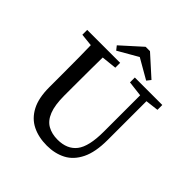

<svg xmlns="http://www.w3.org/2000/svg" viewBox="-211 -929 1092 1092"><g transform="rotate(45 334.5 -383.5)"><path d="M337 14Q270 14 219.5 -11Q169 -36 140.5 -90Q112 -144 112 -230V-331Q112 -402 111.5 -472.5Q111 -543 109 -614H208Q207 -544 206.5 -473Q206 -402 206 -331V-258Q206 -181 224 -136Q242 -91 276 -72Q310 -53 356 -53Q433 -53 471.5 -102.5Q510 -152 510 -272V-614H559V-253Q559 -156 530 -97Q501 -38 451 -12Q401 14 337 14ZM34 -575V-614H299V-575L177 -562H157ZM417 -575V-614H638V-575L538 -563H518ZM372 -781 494 -671 475 -647 315 -739H394L234 -647L215 -671L337 -781Z"/></g></svg>

Font: Lisu Bosa
Style: Regular
Weight: 400
Designer: David Morse, Annie Olsen, Victor Gaultney, Frank Grießhammer (Latin)
Foundry: SIL International
Version: Version 2.000